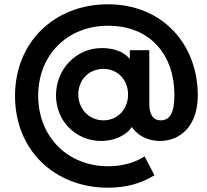

<svg xmlns="http://www.w3.org/2000/svg" viewBox="-20 -657 967 895"><path d="M484 218C565 218 637 199 700 160L654 72C606 103 547 118 484 118C297 118 158 -18 158 -211C158 -398 291 -537 484 -537C683 -537 793 -398 793 -215C793 -130 772 -96 728 -96C696 -96 676 -122 676 -170V-423H585V-382C575 -395 561 -406 543 -415C517 -427 488 -433 455 -433C333 -433 241 -333 241 -213C241 -90 336 0 451 0C495 0 537 -13 568 -37C579 -45 587 -54 594 -65C597 -62 599 -58 602 -55C631 -18 680 0 725 0C830 0 902 -81 902 -211C902 -456 733 -637 483 -637C234 -637 50 -461 50 -210C50 43 234 218 484 218ZM462 -96C396 -96 345 -149 345 -217C345 -287 396 -336 463 -336C530 -335 577 -284 577 -216C577 -150 530 -96 462 -96Z"/></svg>

Font: Plus Jakarta Sans
Style: Bold
Weight: 700
Designer: Gumpita Rahayu
Foundry: Tokotype
Version: Version 2.071;gftools[0.9.30]